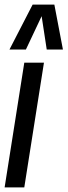

<svg xmlns="http://www.w3.org/2000/svg" viewBox="-22 -810 292 830"><path d="M83 0H-2L83 -539H168ZM19 -596 119 -790H213L250 -596H180L158 -740L90 -596Z"/></svg>

Font: Georama Condensed Medium
Style: Italic
Weight: 500
Width: 3
Italic angle: -9°
Designer: Jean-Baptiste Levee
Foundry: Production Type
Version: Version 1.000